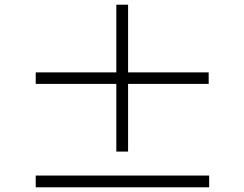

<svg xmlns="http://www.w3.org/2000/svg" viewBox="-20 -820 1040 817"><path d="M868 -463V-512H525V-800H475V-512H132V-463H475V-175H525V-463ZM870 -73H132V-23H870Z"/></svg>

Font: Noto Sans CJK SC Light
Style: Regular
Weight: 300
Designer: Ryoko NISHIZUKA 西塚涼子 (kana, bopomofo & ideographs); Paul D. Hunt (Latin, Greek & Cyrillic); Sandoll Communications 산돌커뮤니
Foundry: Adobe
Version: Version 2.004;hotconv 1.0.118;makeotfexe 2.5.65603